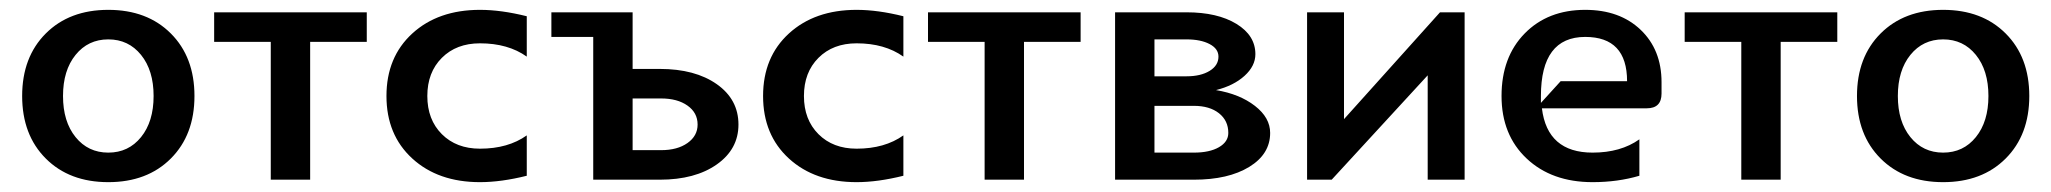

<svg xmlns="http://www.w3.org/2000/svg" viewBox="-20 -365 4167 390"><path d="M73 -43Q25 -91 25 -170Q25 -249 73 -297Q121 -345 200 -345Q279 -345 327 -297Q375 -249 375 -170Q375 -91 327 -43Q279 5 200 5Q121 5 73 -43ZM133.5 -253.5Q108 -222 108 -170Q108 -118 133.5 -86.5Q159 -55 200 -55Q241 -55 266.5 -86.5Q292 -118 292 -170Q292 -222 266.5 -253.5Q241 -285 200 -285Q159 -285 133.5 -253.5Z M415 -340H725V-280H610V0H530V-280H415Z M1050 -8Q998 5 955 5Q870 5 817.5 -43Q765 -91 765 -170Q765 -249 817.5 -297Q870 -345 955 -345Q998 -345 1050 -332V-250Q1012 -277 955 -277Q907 -277 877.5 -247.5Q848 -218 848 -170Q848 -122 877.5 -92.5Q907 -63 955 -63Q1012 -63 1050 -90Z M1265 -60H1323Q1356 -60 1376.5 -74.5Q1397 -89 1397 -112Q1397 -136 1376.5 -150.5Q1356 -165 1323 -165H1265ZM1185 0V-290H1100V-340H1265V-225H1320Q1392 -225 1436 -194Q1480 -163 1480 -112Q1480 -62 1436 -31Q1392 0 1320 0Z M1815 -8Q1763 5 1720 5Q1635 5 1582.5 -43Q1530 -91 1530 -170Q1530 -249 1582.5 -297Q1635 -345 1720 -345Q1763 -345 1815 -332V-250Q1777 -277 1720 -277Q1672 -277 1642.5 -247.5Q1613 -218 1613 -170Q1613 -122 1642.5 -92.5Q1672 -63 1720 -63Q1777 -63 1815 -90Z M1865 -340H2175V-280H2060V0H1980V-280H1865Z M2245 0V-340H2390Q2453 -340 2491.5 -316.5Q2530 -293 2530 -255Q2530 -231 2508 -211Q2486 -191 2450 -182Q2498 -174 2529 -150Q2560 -126 2560 -95Q2560 -52 2517.5 -26Q2475 0 2405 0ZM2325 -150V-55H2405Q2437 -55 2456 -66Q2475 -77 2475 -95Q2475 -120 2456 -135Q2437 -150 2405 -150ZM2325 -285V-210H2390Q2419 -210 2437 -221Q2455 -232 2455 -250Q2455 -266 2437 -275.5Q2419 -285 2390 -285Z M2635 0V-340H2710V-123L2905 -340H2955V0H2880V-212L2685 0Z M3110 -156 3150 -200H3285Q3285 -290 3200 -290Q3110 -290 3110 -170Q3110 -163 3110 -156ZM3112 -145Q3123 -55 3215 -55Q3272 -55 3310 -82V-8Q3266 5 3215 5Q3132 5 3081 -43Q3030 -91 3030 -170Q3030 -249 3077 -297Q3124 -345 3200 -345Q3270 -345 3312.5 -304.5Q3355 -264 3355 -198V-175Q3355 -145 3325 -145Z M3402 -340H3712V-280H3597V0H3517V-280H3402Z M3800 -43Q3752 -91 3752 -170Q3752 -249 3800 -297Q3848 -345 3927 -345Q4006 -345 4054 -297Q4102 -249 4102 -170Q4102 -91 4054 -43Q4006 5 3927 5Q3848 5 3800 -43ZM3860.5 -253.5Q3835 -222 3835 -170Q3835 -118 3860.5 -86.5Q3886 -55 3927 -55Q3968 -55 3993.5 -86.5Q4019 -118 4019 -170Q4019 -222 3993.5 -253.5Q3968 -285 3927 -285Q3886 -285 3860.5 -253.5Z"/></svg>

Font: Glametrix
Style: Bold
Weight: 700
Designer: gluk
Foundry: gluk
Version: Version 0.40